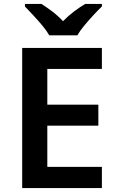

<svg xmlns="http://www.w3.org/2000/svg" viewBox="-20 -958 598 978"><path d="M499 0H93V-714H499V-607H221V-425H481V-318H221V-108H499ZM231 -778Q218 -801 195.5 -828Q173 -855 149 -880.5Q125 -906 107 -925V-938H191Q218 -921 247 -899Q276 -877 301 -850Q327 -877 357 -899.5Q387 -922 414 -938H499V-925Q480 -907 456 -881Q432 -855 409.5 -828Q387 -801 374 -778Z"/></svg>

Font: Noto Sans Sinhala UI SemiBold
Style: Regular
Weight: 600
Designer: Jelle Bosma - Monotype Design Team
Foundry: Monotype Imaging Inc.
Version: Version 2.006; ttfautohint (v1.8.4.7-5d5b)